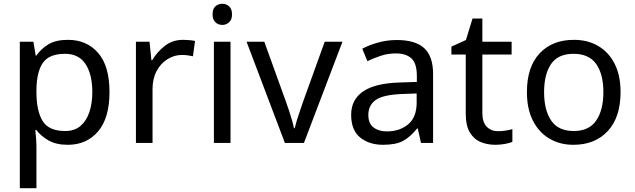

<svg xmlns="http://www.w3.org/2000/svg" viewBox="-20 -757 3361 1017"><path d="M340 -546Q439 -546 499.5 -477Q560 -408 560 -269Q560 -132 499.5 -61Q439 10 339 10Q277 10 236.5 -13.5Q196 -37 173 -68H167Q169 -51 171 -25Q173 1 173 20V240H85V-536H157L169 -463H173Q197 -498 236 -522Q275 -546 340 -546ZM324 -472Q242 -472 208.5 -426Q175 -380 173 -286V-269Q173 -170 205.5 -116.5Q238 -63 326 -63Q375 -63 406.5 -90Q438 -117 453.5 -163.5Q469 -210 469 -270Q469 -362 433.5 -417Q398 -472 324 -472Z M950 -546Q965 -546 982.5 -544.5Q1000 -543 1013 -540L1002 -459Q989 -462 973.5 -464Q958 -466 944 -466Q903 -466 867 -443.5Q831 -421 809.5 -380.5Q788 -340 788 -286V0H700V-536H772L782 -438H786Q812 -482 853 -514Q894 -546 950 -546Z M1158 -737Q1178 -737 1193.5 -723.5Q1209 -710 1209 -681Q1209 -653 1193.5 -639Q1178 -625 1158 -625Q1136 -625 1121 -639Q1106 -653 1106 -681Q1106 -710 1121 -723.5Q1136 -737 1158 -737ZM1201 -536V0H1113V-536Z M1489 0 1286 -536H1380L1494 -220Q1502 -198 1511 -171Q1520 -144 1527 -119.5Q1534 -95 1537 -78H1541Q1545 -95 1552.5 -120Q1560 -145 1569.5 -172Q1579 -199 1586 -220L1700 -536H1794L1590 0Z M2082 -545Q2180 -545 2227 -502Q2274 -459 2274 -365V0H2210L2193 -76H2189Q2154 -32 2115.5 -11Q2077 10 2009 10Q1936 10 1888 -28.5Q1840 -67 1840 -149Q1840 -229 1903 -272.5Q1966 -316 2097 -320L2188 -323V-355Q2188 -422 2159 -448Q2130 -474 2077 -474Q2035 -474 1997 -461.5Q1959 -449 1926 -433L1899 -499Q1934 -518 1982 -531.5Q2030 -545 2082 -545ZM2108 -259Q2008 -255 1969.5 -227Q1931 -199 1931 -148Q1931 -103 1958.5 -82Q1986 -61 2029 -61Q2097 -61 2142 -98.5Q2187 -136 2187 -214V-262Z M2619 -62Q2639 -62 2660 -65.5Q2681 -69 2694 -73V-6Q2680 1 2654 5.5Q2628 10 2604 10Q2562 10 2526.5 -4.5Q2491 -19 2469 -55Q2447 -91 2447 -156V-468H2371V-510L2448 -545L2483 -659H2535V-536H2690V-468H2535V-158Q2535 -109 2558.5 -85.5Q2582 -62 2619 -62Z M3267 -269Q3267 -136 3199.5 -63Q3132 10 3017 10Q2946 10 2890.5 -22.5Q2835 -55 2803 -117.5Q2771 -180 2771 -269Q2771 -402 2838 -474Q2905 -546 3020 -546Q3093 -546 3148.5 -513.5Q3204 -481 3235.5 -419.5Q3267 -358 3267 -269ZM2862 -269Q2862 -174 2899.5 -118.5Q2937 -63 3019 -63Q3100 -63 3138 -118.5Q3176 -174 3176 -269Q3176 -364 3138 -418Q3100 -472 3018 -472Q2936 -472 2899 -418Q2862 -364 2862 -269Z"/></svg>

Font: Noto Serif Ottoman Siyaq
Style: Regular
Weight: 400
Designer: Sérgio Martins
Version: Version 1.005; ttfautohint (v1.8.4.7-5d5b)